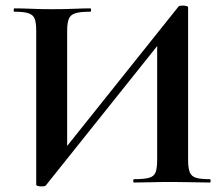

<svg xmlns="http://www.w3.org/2000/svg" viewBox="-20 -655 805 689"><path d="M188 -90 621 -632Q624 -635 636 -635Q642 -635 648.5 -633.5Q655 -632 655 -628V-81Q655 -52 661 -37Q667 -22 683.5 -17Q700 -12 733 -12Q736 -12 736 -6Q736 0 733 0Q707 0 671.5 -1Q636 -2 600 -2Q554 -2 520.5 -1Q487 0 461 0Q458 0 458 -6Q458 -12 461 -12Q497 -12 515 -17Q533 -22 538.5 -37Q544 -52 544 -81V-522L577 -531L144 11Q141 14 129 14Q122 14 116 12.5Q110 11 110 7V-544Q110 -573 104.5 -587.5Q99 -602 82 -607.5Q65 -613 32 -613Q29 -613 29 -619Q29 -625 32 -625Q58 -625 93.5 -623.5Q129 -622 165 -622Q212 -622 245.5 -623.5Q279 -625 304 -625Q307 -625 307 -619Q307 -613 304 -613Q268 -613 250.5 -607.5Q233 -602 227 -587.5Q221 -573 221 -544V-99Z"/></svg>

Font: Cormorant Infant Light
Style: Regular
Weight: 300
Designer: Christian Thalmann (Catharsis Fonts)
Foundry: Catharsis Fonts
Version: Version 4.001